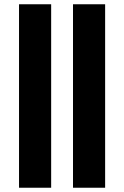

<svg xmlns="http://www.w3.org/2000/svg" viewBox="-20 -880 582 900"><path d="M322.2 0H472.8V-860H322.2ZM69.2 0H219.8V-860H69.2Z"/></svg>

Font: Hussar
Style: BdWide
Weight: 700
Foundry: Cannot Into Space Fonts
Version: Version 2.00